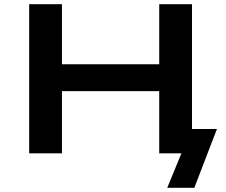

<svg xmlns="http://www.w3.org/2000/svg" viewBox="-20 -725 1070 908"><path d="M771 163 838 0H736V-115H1006L899 163ZM118 0V-705H273V-421H733V-705H888V0H733V-294H273V0Z"/></svg>

Font: Nunito Sans 7pt Expanded
Style: Bold
Weight: 700
Width: 7
Designer: Vernon Adams
Foundry: Vernon Adams
Version: Version 3.101;gftools[0.9.27]